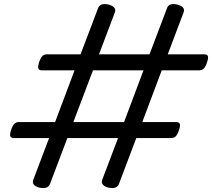

<svg xmlns="http://www.w3.org/2000/svg" viewBox="-20 -917 1058 958"><path d="M176 19Q136 8 146 -20L225 -228H50Q35 -228 31.5 -237Q28 -246 35 -268Q43 -291 51.5 -299.5Q60 -308 75 -308H255L352 -566H190Q175 -566 171.5 -575Q168 -584 175 -606Q183 -629 191.5 -637.5Q200 -646 215 -646H382L470 -878Q482 -904 523 -894Q563 -882 553 -855L474 -646H726L814 -878Q824 -904 866 -894Q907 -882 896 -855L817 -646H998Q1013 -646 1017 -637.5Q1021 -629 1013 -606Q1006 -584 997 -575Q988 -566 973 -566H787L690 -308H858Q873 -308 877 -299.5Q881 -291 873 -268Q866 -246 857 -237Q848 -228 833 -228H660L573 2Q562 28 520 19Q501 14 493 4Q485 -6 490 -20L569 -228H316L229 2Q218 28 176 19ZM346 -308H599L696 -566H444Z"/></svg>

Font: Playwrite NL
Style: Regular
Weight: 400
Designer: Veronika Burian, José Scaglione
Foundry: TypeTogether
Version: Version 1.002